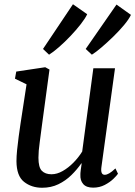

<svg xmlns="http://www.w3.org/2000/svg" viewBox="-20 -874 636 904"><path d="M178.5 10Q128.5 10 93.2 -17.8Q58 -45.5 57.5 -115Q57.5 -137 60.5 -167.8Q63.5 -198.5 68 -231.2Q72.5 -264 76.5 -291L105 -477L50.5 -503.5L56.5 -537L193 -557.5L213 -546.5L178 -288Q173 -246.5 167 -204.2Q161 -162 161 -131.5Q161 -86 177 -69.8Q193 -53.5 222.5 -53.5Q248.5 -53.5 275.2 -68.8Q302 -84 326 -108.5Q350 -133 367 -160.5L419.5 -552.5H521.5L457.5 -87.5Q452.5 -51 473 -51Q482.5 -51 494.2 -57.8Q506 -64.5 523.5 -81L535.5 -56Q530 -47.5 513.8 -31.8Q497.5 -16 473 -3.2Q448.5 9.5 418.5 9.5Q386.5 9.5 371.8 -7.5Q357 -24.5 358.5 -51.5Q358 -56 360.2 -73.8Q362.5 -91.5 364.5 -104L363 -105Q343 -76 316 -49.5Q289 -23 254.8 -6.5Q220.5 10 178.5 10ZM182.5 -643.5 323.5 -854 390.5 -807Q381.5 -787.5 360.2 -760.2Q339 -733 312 -704.5Q285 -676 258 -652.5Q231 -629 211 -616.5ZM383.5 -643.5 528.5 -852.5 596.5 -804Q587 -783.5 564.2 -756.2Q541.5 -729 513 -701.2Q484.5 -673.5 457.5 -650.5Q430.5 -627.5 412.5 -616.5Z"/></svg>

Font: Merriweather Text Regular
Style: Italic
Weight: 400
Italic angle: -7.8°
Designer: Eben Sorkin
Foundry: Eben Sorkin
Version: Version 2.100; ttfautohint (v1.7.19-72a1) -l 8 -r 50 -G 200 